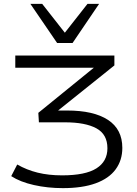

<svg xmlns="http://www.w3.org/2000/svg" viewBox="-20 -781 707 992"><path d="M305 191Q226 191 155 175Q84 159 38 129L69 69Q118 97 174.5 111Q231 125 301 125Q421 125 478 89Q535 53 535 -15Q535 -87 478 -118Q421 -149 316 -149H181L178 -198L493 -454L495 -431H59V-494H571V-443L264 -197L256 -210H327Q464 -210 538 -161.5Q612 -113 612 -17Q612 47 577.5 94Q543 141 474.5 166Q406 191 305 191ZM275 -559 137 -761H198L315 -612L432 -761H492L355 -559Z"/></svg>

Font: Nunito Sans 7pt Expanded Light
Style: Regular
Weight: 300
Width: 7
Designer: Vernon Adams
Foundry: Vernon Adams
Version: Version 3.101;gftools[0.9.27]